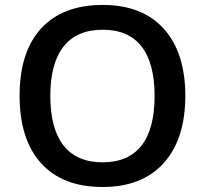

<svg xmlns="http://www.w3.org/2000/svg" viewBox="-20 -745 827 775"><path d="M728 -357.9Q728 -183.6 640.9 -86.9Q553.7 9.8 394 9.8Q232.4 9.8 145.8 -86.2Q59.1 -182.1 59.1 -358.9Q59.1 -535.6 146.2 -630.4Q233.4 -725.1 395 -725.1Q554.2 -725.1 641.1 -628.9Q728 -532.7 728 -357.9ZM183.1 -357.9Q183.1 -226.1 236.3 -158Q289.6 -89.8 394 -89.8Q498 -89.8 551 -157.2Q604 -224.6 604 -357.9Q604 -489.3 551.5 -557.1Q499 -625 395 -625Q290 -625 236.6 -557.1Q183.1 -489.3 183.1 -357.9Z"/></svg>

Font: f2_56222          
Style: Regular
Weight: 600
Foundry: Ascender Corporation
Version: Version 1.10